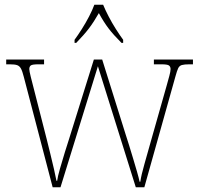

<svg xmlns="http://www.w3.org/2000/svg" viewBox="-20 -786 832 806"><path d="M80 -463Q74 -487 68 -498Q62 -509 52 -512.5Q42 -516 21 -516H6V-536H165V-516H141Q115 -516 109 -511Q103 -506 103 -496Q103 -488 109 -464Q115 -440 119 -425L176 -202Q182 -178 190.5 -143.5Q199 -109 206.5 -76.5Q214 -44 217 -27H220Q222 -44 231.5 -77Q241 -110 252 -146Q263 -182 271 -206L374 -536H409L507 -223Q513 -205 521.5 -177.5Q530 -150 539 -120Q548 -90 555.5 -64Q563 -38 566 -23H569Q573 -51 586.5 -98Q600 -145 617 -206L680 -428Q686 -450 691 -468Q696 -486 696 -496Q696 -506 689.5 -511Q683 -516 658 -516H626V-536H790V-516H775Q754 -516 743.5 -513Q733 -510 728 -499.5Q723 -489 717 -467L586 0H550L391 -508L234 0H201ZM293 -619Q307 -638 323.5 -664Q340 -690 354 -717Q368 -744 376 -766H413Q422 -744 436 -717Q450 -690 466.5 -664Q483 -638 497 -619V-606H490Q456 -640 435.5 -667Q415 -694 395 -731Q374 -694 353.5 -667Q333 -640 300 -606H293Z"/></svg>

Font: Noto Serif Tamil SemiCondensed Thin
Style: Italic
Weight: 100
Width: 4
Italic angle: -12°
Designer: Indian Type Foundry, Tom Grace, and the Monotype Design Team
Foundry: Monotype Imaging Inc.
Version: Version 2.003; ttfautohint (v1.8.4.7-5d5b)